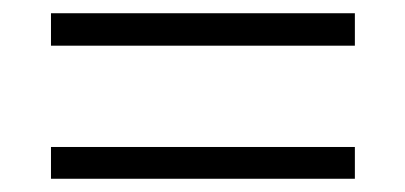

<svg xmlns="http://www.w3.org/2000/svg" viewBox="-20 -498 612 290"><path d="M57 -429H516V-478H57ZM57 -228H516V-276H57Z"/></svg>

Font: Noto Sans Malayalam Light
Style: Regular
Weight: 300
Designer: Jelle Bosma - Monotype Design Team
Foundry: Monotype Imaging Inc.
Version: Version 2.104